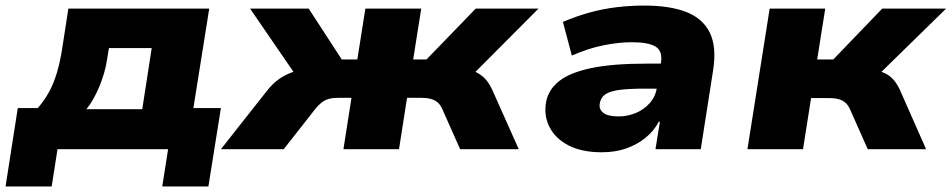

<svg xmlns="http://www.w3.org/2000/svg" viewBox="-35 -537 3425 691"><path d="M-15 134 29 -148H101Q125 -176 141.5 -206Q158 -236 170 -276Q182 -316 190 -370L211 -506H718L661 -148H760L715 134H549L570 0H172L151 134ZM276 -144H477L511 -364H357L350 -321Q343 -275 322.5 -225.5Q302 -176 276 -144Z M760 0 928 -213Q947 -237 970 -253Q993 -269 1020.5 -278.5Q1048 -288 1080 -291L1051 -235L865 -506H1076L1195 -323H1251L1280 -506H1481L1452 -323H1500L1677 -506H1903L1633 -235L1618 -293Q1648 -290 1670 -281Q1692 -272 1708 -256.5Q1724 -241 1736 -215L1832 0H1621L1557 -144Q1550 -160 1540 -168.5Q1530 -177 1515.5 -181Q1501 -185 1481 -185H1430L1401 0H1201L1230 -185H1182Q1163 -185 1148.5 -181Q1134 -177 1122.5 -168Q1111 -159 1099 -144L986 0Z M2130 11Q2059 11 2011.5 -13.5Q1964 -38 1942.5 -80Q1921 -122 1931 -173Q1940 -216 1978.5 -246Q2017 -276 2093 -292Q2169 -308 2292 -308H2369L2355 -218H2285Q2233 -218 2198.5 -214Q2164 -210 2146 -199Q2128 -188 2124 -167Q2119 -145 2135.5 -131.5Q2152 -118 2191 -118Q2223 -118 2252.5 -130Q2282 -142 2303 -165.5Q2324 -189 2329 -221L2344 -313Q2350 -354 2324 -369.5Q2298 -385 2239 -385Q2192 -385 2137 -374Q2082 -363 2023 -337L1991 -458Q2037 -478 2085.5 -491.5Q2134 -505 2184 -511Q2234 -517 2284 -517Q2375 -517 2434.5 -494Q2494 -471 2519.5 -419.5Q2545 -368 2531 -281L2487 0H2324L2340 -99H2336Q2318 -65 2287.5 -40.5Q2257 -16 2218 -2.5Q2179 11 2130 11Z M2655 0 2735 -506H2935L2906 -323H2964L3140 -506H3370L3100 -242L3096 -287Q3123 -284 3142.5 -276.5Q3162 -269 3176.5 -254.5Q3191 -240 3203 -215L3298 0H3088L3024 -144Q3017 -159 3007.5 -167.5Q2998 -176 2983.5 -180Q2969 -184 2948 -184H2884L2855 0Z"/></svg>

Font: Nunito Sans 7pt SemiExpanded Black
Style: Italic
Weight: 900
Width: 6
Italic angle: -9°
Designer: Vernon Adams
Foundry: Vernon Adams
Version: Version 3.101;gftools[0.9.27]